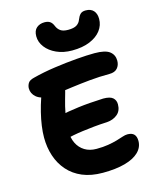

<svg xmlns="http://www.w3.org/2000/svg" viewBox="-141 -1071 945 1171"><g transform="rotate(-15 332.0 -485.0)"><path d="M361 7Q287 7 232.5 -16Q178 -39 141.5 -80.5Q105 -122 87 -176.5Q69 -231 69 -293Q69 -327 74.5 -366.5Q80 -406 90.5 -448.5Q101 -491 115 -532Q127 -571 153 -592.5Q179 -614 214 -614Q233 -614 246.5 -607Q260 -600 267 -587Q274 -574 272 -554Q266 -528 254 -487.5Q242 -447 232.5 -397Q223 -347 223 -292Q223 -249 239.5 -215.5Q256 -182 287 -163Q318 -144 361 -144Q403 -144 435.5 -149.5Q468 -155 492 -162Q516 -169 533.5 -175Q551 -181 565 -181Q593 -181 606.5 -167Q620 -153 620 -125Q620 -85 589.5 -55Q559 -25 501 -9Q443 7 361 7ZM193 -249Q170 -244 157 -253Q144 -262 139 -280.5Q134 -299 134 -320Q134 -348 152.5 -369Q171 -390 199 -397Q225 -403 255 -408Q285 -413 319.5 -417.5Q354 -422 393.5 -425Q433 -428 479 -430Q522 -430 539.5 -414.5Q557 -399 557 -373Q557 -332 530.5 -310Q504 -288 465 -285Q419 -283 380 -279Q341 -275 307.5 -270.5Q274 -266 246 -260.5Q218 -255 193 -249ZM162 -528Q111 -528 84 -551Q57 -574 57 -607Q57 -623 66 -639Q75 -655 105 -662Q170 -679 244 -689.5Q318 -700 385.5 -705.5Q453 -711 499 -711Q567 -711 594.5 -689.5Q622 -668 622 -631Q622 -603 605.5 -584Q589 -565 555 -565Q490 -565 429 -559Q368 -553 316 -546Q264 -539 224.5 -533.5Q185 -528 162 -528ZM373 -762Q318 -762 275 -781.5Q232 -801 207.5 -833Q183 -865 183 -902Q183 -938 203 -955Q223 -972 253 -972Q275 -972 288 -963Q301 -954 309 -934Q317 -914 333.5 -902Q350 -890 382 -890Q418 -890 436 -901.5Q454 -913 461 -933Q469 -954 480.5 -965.5Q492 -977 514 -977Q547 -977 564 -958Q581 -939 581 -906Q581 -866 556.5 -833.5Q532 -801 485.5 -781.5Q439 -762 373 -762Z"/></g></svg>

Font: Shantell Sans
Style: Bold
Weight: 700
Designer: Stephen Nixon, Anya Danilova, Shantell Martin
Foundry: Arrow Type
Version: Version 1.011;[c5ecc13dd]